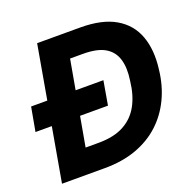

<svg xmlns="http://www.w3.org/2000/svg" viewBox="-124 -828 970 956"><g transform="rotate(-20 361.5 -350.0)"><path d="M10 -287 33 -414H416L394 -287ZM46 0 169 -700H397Q513 -700 583 -659Q653 -618 680 -543.5Q707 -469 694 -369Q685 -287 652.5 -219Q620 -151 566.5 -102Q513 -53 439.5 -26.5Q366 0 273 0ZM218 -129H287Q368 -129 421 -157.5Q474 -186 503 -239Q532 -292 540 -366Q550 -432 536 -478Q522 -524 481 -548Q440 -572 365 -572H297Z"/></g></svg>

Font: DM Sans 11pt Black
Style: Italic
Weight: 900
Italic angle: -10°
Version: Version 4.004;gftools[0.9.30]